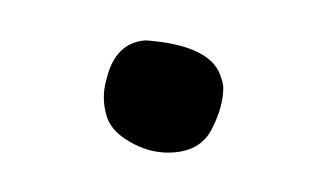

<svg xmlns="http://www.w3.org/2000/svg" viewBox="-20 -163 166 97"><path d="M53.7 -142.6Q87.4 -140.1 91.8 -123.5Q92.8 -120.6 92.8 -118.7Q92.8 -109.4 87.4 -98.6Q81.5 -85.9 64.9 -85.9Q54.7 -85.9 45.2 -91.6Q35.6 -97.2 33.7 -105Q31.2 -113.8 33.7 -122.6Q38.1 -141.6 53.7 -142.6Z"/></svg>

Font: Sintesa 4
Style: 4
Weight: 400
Version: Version 001.000